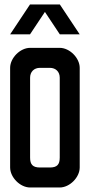

<svg xmlns="http://www.w3.org/2000/svg" viewBox="-20 -831 398 851"><path d="M113 -811.3H157H201.1H245.2L333.3 -678.7H245.2L179.1 -778.1L113 -678.7H24.9ZM333.3 -530.3V-88.6C333.3 -44.9 288.9 0 244.8 0H113.4C69.3 0 24.9 -44.9 24.9 -88.6V-530.3C24.9 -574 69.3 -618.9 113.4 -618.9H244.8C288.9 -618.9 333.3 -574 333.3 -530.3ZM113.4 -486.6V-132.3C113.4 -101.9 125.2 -88.6 157.2 -88.6H201C233 -88.6 244.8 -101.9 244.8 -132.3V-486.6C244.8 -512.8 227.3 -530.3 201 -530.3H157.2C130.9 -530.3 113.4 -512.8 113.4 -486.6Z"/></svg>

Font: Ulica
Style: Regular
Weight: 400
Version: Version